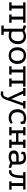

<svg xmlns="http://www.w3.org/2000/svg" viewBox="2156 -2642 711 5062"><g transform="rotate(90 2511.0 -111.5)"><path d="M42 -429H582V-367H497V-62H582V0H364V-62H419V-367H205V-62H260V0H42V-62H127V-367H42Z M654 208V146H738V-352L644 -383L664 -447L798 -401Q830 -421 865 -432.5Q900 -444 931 -444Q1030 -444 1087.5 -386.5Q1145 -329 1145 -228Q1145 -157 1117.5 -102Q1090 -47 1041 -16Q992 15 927 15Q870 15 816 -2V146H900V208ZM926 -49Q991 -49 1028 -96.5Q1065 -144 1065 -228Q1065 -304 1031.5 -342Q998 -380 930 -380Q899 -380 866.5 -369.5Q834 -359 816 -343V-74Q833 -63 864 -56Q895 -49 926 -49Z M1444 -444Q1511 -444 1560.5 -416.5Q1610 -389 1638 -337.5Q1666 -286 1666 -214Q1666 -107 1605 -46Q1544 15 1444 15Q1380 15 1330.5 -12.5Q1281 -40 1253.5 -91.5Q1226 -143 1226 -214Q1226 -286 1253.5 -337.5Q1281 -389 1330.5 -416.5Q1380 -444 1444 -444ZM1445 -380Q1376 -380 1341 -336.5Q1306 -293 1306 -214Q1306 -135 1341 -92Q1376 -49 1445 -49Q1516 -49 1551 -92Q1586 -135 1586 -214Q1586 -293 1551 -336.5Q1516 -380 1445 -380Z M1728 -429H2268V-367H2183V-62H2268V0H2050V-62H2105V-367H1891V-62H1946V0H1728V-62H1813V-367H1728Z M2452 224Q2437 224 2420.5 221.5Q2404 219 2386 213L2398 153Q2411 157 2423 159Q2435 161 2446 161Q2474 161 2492 152.5Q2510 144 2524.5 119.5Q2539 95 2555 47L2697 -367H2642V-429H2842V-367H2770L2607 90Q2585 154 2546.5 189Q2508 224 2452 224ZM2577 70 2372 -367H2301V-429H2509V-367H2452L2608 -12Z M3177 -369Q3154 -377 3133.5 -380Q3113 -383 3087 -383Q3020 -383 2980 -341Q2940 -299 2940 -215Q2940 -133 2983.5 -92Q3027 -51 3088 -51Q3119 -51 3151 -61Q3183 -71 3214 -92L3247 -43Q3222 -25 3199 -12Q3176 1 3148 8Q3120 15 3078 15Q3014 15 2964.5 -12.5Q2915 -40 2887.5 -92Q2860 -144 2860 -215Q2860 -290 2890.5 -341.5Q2921 -393 2973 -419.5Q3025 -446 3088 -446Q3128 -446 3162 -437.5Q3196 -429 3240 -416L3254 -308L3190 -294Z M3331 -429H3549V-367H3494V-242H3718V-367H3663V-429H3881V-367H3796V-62H3881V0H3663V-62H3718V-180H3494V-62H3549V0H3331V-62H3416V-367H3331Z M4259 -29Q4194 15 4118 15Q4034 15 3990.5 -19Q3947 -53 3946 -118Q3944 -249 4112 -249L4241 -248Q4241 -315 4216 -347.5Q4191 -380 4140 -380Q4116 -380 4093 -377Q4070 -374 4050 -368L4040 -313L3976 -325L3992 -416Q4030 -430 4066.5 -437Q4103 -444 4137 -444Q4227 -444 4273 -395.5Q4319 -347 4319 -252V-78L4414 -47L4394 17ZM4115 -186Q4072 -186 4049 -169Q4026 -152 4026 -119Q4026 -49 4122 -49Q4191 -49 4241 -87V-185Z M4763 0V-62H4807V-367H4518V-429H4978V-367H4885V-62H4981V0ZM4469 6V-58Q4520 -52 4547.5 -77Q4575 -102 4586.5 -149Q4598 -196 4601 -252L4608 -383H4681L4670 -229Q4665 -159 4642.5 -102.5Q4620 -46 4577.5 -16Q4535 14 4469 6Z"/></g></svg>

Font: Podkova
Style: Regular
Weight: 400
Designer: Ilya Yudin
Foundry: Cyreal (www.cyreal.org)
Version: Version 2.103